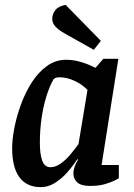

<svg xmlns="http://www.w3.org/2000/svg" viewBox="-20 -759 552 790"><path d="M148 11Q90 11 60 -29.5Q30 -70 30 -150Q30 -185 39 -232Q48 -279 66 -328.5Q84 -378 110.5 -419.5Q137 -461 172.5 -487Q208 -513 252 -513Q276 -513 299.5 -507.5Q323 -502 342 -494Q361 -486 373 -480L405 -517H467L398 -80H469V-26Q467 -24 452 -16.5Q437 -9 412 -1.5Q387 6 351 6Q314 6 298 -8.5Q282 -23 282 -45Q282 -59 287 -73Q292 -87 301 -102L298 -104Q280 -76 256.5 -49.5Q233 -23 205.5 -6Q178 11 148 11ZM187 -71Q209 -71 230.5 -86.5Q252 -102 270.5 -124.5Q289 -147 303 -166L340 -389Q319 -411 287.5 -426Q256 -441 225 -441Q215 -441 210 -439Q205 -437 201 -434Q184 -405 171 -363Q158 -321 151 -272.5Q144 -224 144 -171Q144 -124 154 -97.5Q164 -71 187 -71ZM366 -554 270 -608Q249 -619 232 -630Q215 -641 205 -653.5Q195 -666 195 -682Q195 -700 207 -716.5Q219 -733 250 -739L395 -591Z"/></svg>

Font: Faustina Light SemiBold
Style: Italic
Weight: 600
Italic angle: -8°
Version: Version 1.200